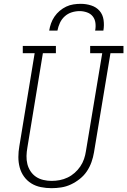

<svg xmlns="http://www.w3.org/2000/svg" viewBox="-20 -975 665 1003"><path d="M249 8Q221 8 193.5 2.5Q166 -3 143.5 -17Q121 -31 105.5 -52.5Q90 -74 83 -100Q76 -126 76 -154.5Q76 -183 81 -211L161 -697H99V-735H272V-697H204L123 -204Q119 -182 118.5 -160Q118 -138 123 -118Q128 -98 139.5 -80.5Q151 -63 168 -51.5Q185 -40 206.5 -35Q228 -30 249 -30Q271 -30 292 -34Q313 -38 333 -47.5Q353 -57 370 -72Q387 -87 399.5 -105.5Q412 -124 419 -144.5Q426 -165 429 -186L514 -697H451V-735H625V-697H557L471 -179Q467 -154 458 -128.5Q449 -103 434 -80.5Q419 -58 397 -40.5Q375 -23 350.5 -11.5Q326 0 300 4Q274 8 249 8ZM237 -815Q240 -834 246.5 -852.5Q253 -871 264.5 -888Q276 -905 292 -918.5Q308 -932 326 -940.5Q344 -949 363.5 -952Q383 -955 402 -955Q430 -955 456.5 -946.5Q483 -938 500 -918.5Q517 -899 521 -871Q525 -843 520 -815H477Q481 -835 478.5 -855Q476 -875 464.5 -889.5Q453 -904 434 -910.5Q415 -917 396 -917Q375 -917 354.5 -910.5Q334 -904 318 -889.5Q302 -875 293 -855.5Q284 -836 280 -815Z"/></svg>

Font: Iosevka Slab XLtExObl
Style: Regular
Weight: 200
Width: 7
Italic angle: -9°
Monospace: yes
Designer: Belleve Invis
Foundry: Belleve Invis
Version: Version 11.1.1; ttfautohint (v1.8.3)